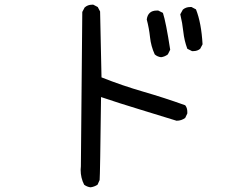

<svg xmlns="http://www.w3.org/2000/svg" viewBox="-20 -729 1040 819"><path d="M366 70Q351 68 339 59Q324 30 324 -5L325 -20L331 -678L341 -697Q354 -709 373 -709H378L397 -699L407 -680L413 -399Q501 -364 591 -338Q681 -312 770 -280Q779 -269 779 -252V-245L770 -226Q754 -214 733 -214Q653 -239 572 -263.5Q491 -288 411 -315Q407 20 405 39L396 59Q382 68 366 70ZM667 -485Q651 -487 640 -497Q624 -532 620 -570Q616 -608 606 -646Q611 -684 649 -684H655L675 -674Q688 -634 706 -517L696 -497Q683 -487 667 -485ZM805 -511H799L779 -521Q766 -556 762 -593.5Q758 -631 749 -668L760 -688Q773 -699 791 -699H797L816 -689Q839 -631 844 -540L834 -521Q822 -511 805 -511Z"/></svg>

Font: Xiaolai SC
Style: Regular
Weight: 400
Designer: Nozomi Seto 瀬戸のぞみ
Version: Version 3.11;December 4, 2020;FontCreator 13.0.0.2613 64-bit